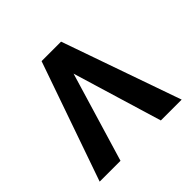

<svg xmlns="http://www.w3.org/2000/svg" viewBox="-171 -891 1075 1075"><g transform="rotate(-45 366.5 -353.5)"><path d="M366.2 -530.8 207 0H42L289.1 -707H443.4L691.4 0H526.4Z"/></g></svg>

Font: Pretendard Std
Style: Bold
Weight: 700
Designer: Base glyphs from Inter by Rasmus Andersson; Hangeul glyphs from Noto Sans CJK(Source Han Sans) by Jang Soo-young and Kan
Foundry: Kil Hyung-jin
Version: Version 1.309